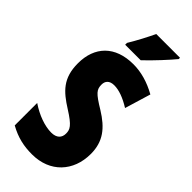

<svg xmlns="http://www.w3.org/2000/svg" viewBox="-293 -979 1040 1040"><g transform="rotate(45 227.0 -458.5)"><path d="M402 -917V-927H220C199 -883 174 -834 142 -781V-767H261C311 -814 374 -883 402 -917ZM429 -217C429 -312 383 -369 297 -422C216 -471 204 -486 204 -524C204 -550 219 -570 256 -570C292 -570 334 -555 384 -524L429 -673C368 -707 308 -724 249 -724C108 -724 32 -642 32 -515C32 -401 85 -353 169 -300C247 -251 256 -231 256 -200C256 -169 237 -147 195 -147C146 -147 84 -169 28 -207V-35C89 -1 143 10 205 10C342 10 429 -84 429 -217Z"/></g></svg>

Font: Noto Sans Armenian ExtraCondensed Black
Style: Regular
Weight: 900
Width: 2
Designer: Monotype Design Team
Foundry: Monotype Imaging Inc.
Version: Version 2.008